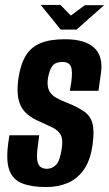

<svg xmlns="http://www.w3.org/2000/svg" viewBox="-20 -751 442 778"><path d="M168 7Q108 7 70 -8Q32 -23 18 -61Q4 -99 13 -168L18 -203H139L133 -158Q128 -121 131 -101.5Q134 -82 144.5 -74.5Q155 -67 170 -67Q192 -67 207.5 -83.5Q223 -100 230 -148Q236 -185 226.5 -203.5Q217 -222 194 -233.5Q171 -245 133 -262Q100 -277 80.5 -298Q61 -319 54.5 -351Q48 -383 54 -429Q62 -487 83 -523Q104 -559 142.5 -575.5Q181 -592 243 -592Q324 -592 361.5 -557.5Q399 -523 389 -454L379 -383Q350 -383 321 -383Q292 -383 263 -383L269 -419Q275 -464 267 -482Q259 -500 232 -500Q205 -500 192.5 -484Q180 -468 174 -432Q170 -402 179 -384Q188 -366 206.5 -355.5Q225 -345 253 -334Q295 -317 320.5 -299.5Q346 -282 354.5 -251.5Q363 -221 355 -164Q346 -100 319 -62.5Q292 -25 253 -9Q214 7 168 7ZM226 -631 145 -731H225L267 -688L324 -730H402L290 -631Z"/></svg>

Font: Alumni Sans
Style: Bold Italic
Weight: 700
Italic angle: -8°
Designer: Robert E. Leuschke
Foundry: Robert E. Leuschke
Version: Version 1.016